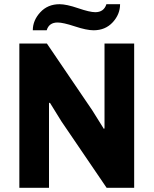

<svg xmlns="http://www.w3.org/2000/svg" viewBox="-20 -893 731 913"><path d="M551 -873Q551 -825 516 -787Q481 -749 425 -749Q392 -749 336 -767.5Q280 -786 254 -786Q213 -786 202 -749H136Q136 -796 171.5 -834.5Q207 -873 263 -873Q296 -873 351.5 -854Q407 -835 433 -835Q474 -835 486 -873ZM203 -686 419 -368 474 -280 477 -283V-686H618V0H487L272 -316L217 -405L213 -402V0H72V-686Z"/></svg>

Font: Chivo
Style: Bold
Weight: 700
Designer: Hector Gatti
Foundry: Omnibus-Type
Version: Version 1.007;PS 001.007;hotconv 1.0.88;makeotf.lib2.5.64775